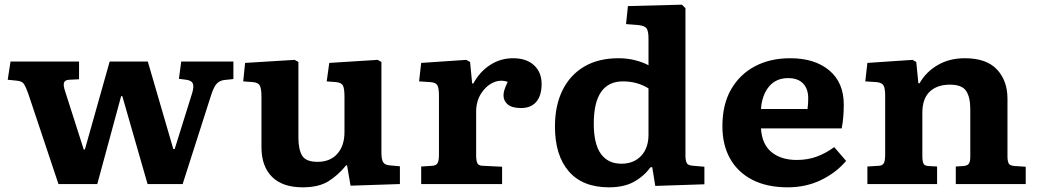

<svg xmlns="http://www.w3.org/2000/svg" viewBox="-20 -787 4435 821"><path d="M230 0 101 -386Q91 -414 83 -427Q75 -440 52 -442L13 -446L25 -524H318V-448L276 -446Q257 -445 253.5 -433Q250 -421 259 -395L338 -148H343L449 -524H612L721 -150H727L802 -390Q810 -417 804.5 -430Q799 -443 776 -446L745 -450L755 -524H978V-449L940 -445Q921 -443 908 -430.5Q895 -418 883 -381L761 0H611L503 -376H498L396 0Z M1274 14Q1188 14 1143 -31Q1098 -76 1098 -158V-374Q1098 -406 1091.5 -420Q1085 -434 1061 -436L1020 -439L1028 -518L1240 -531L1256 -522V-199Q1256 -148 1272 -121.5Q1288 -95 1338 -95Q1392 -95 1422.5 -129.5Q1453 -164 1453 -222V-374Q1453 -408 1446.5 -421Q1440 -434 1416 -436L1377 -439L1388 -518L1595 -531L1611 -522V-135Q1611 -106 1618 -94Q1625 -82 1645 -80L1690 -76V0L1479 7L1464 -80H1460Q1426 -38 1384.5 -12Q1343 14 1274 14Z M1781 0V-75L1828 -78Q1844 -79 1850.5 -88.5Q1857 -98 1857 -127V-376Q1857 -410 1850.5 -422Q1844 -434 1820 -436L1772 -439L1781 -518L1974 -531L1990 -522L1999 -430H2004Q2031 -480 2075.5 -509Q2120 -538 2174 -538Q2231 -538 2263.5 -508Q2296 -478 2296 -428Q2296 -379 2273.5 -352Q2251 -325 2208 -325Q2169 -325 2151 -340.5Q2133 -356 2133 -379Q2133 -389 2136.5 -401.5Q2140 -414 2151 -437Q2119 -448 2088 -433.5Q2057 -419 2036.5 -386Q2016 -353 2016 -309V-125Q2016 -99 2021.5 -88.5Q2027 -78 2046 -78L2127 -74V0Z M2584 14Q2471 14 2412 -54.5Q2353 -123 2353 -246Q2353 -336 2385.5 -401.5Q2418 -467 2478.5 -502.5Q2539 -538 2625 -538Q2662 -538 2695.5 -529.5Q2729 -521 2753 -508V-623Q2753 -652 2745.5 -664.5Q2738 -677 2708 -680L2657 -684L2665 -761L2896 -767L2911 -752V-122Q2911 -101 2916.5 -90Q2922 -79 2946 -78L2992 -74V1L2782 8L2769 -72H2762Q2733 -33 2690.5 -9.5Q2648 14 2584 14ZM2637 -87Q2690 -87 2721.5 -120.5Q2753 -154 2753 -211V-409Q2705 -439 2644 -439Q2519 -439 2519 -258Q2519 -171 2549.5 -129Q2580 -87 2637 -87Z M3348 14Q3259 14 3196.5 -18.5Q3134 -51 3101.5 -109.5Q3069 -168 3069 -247Q3069 -340 3106 -404.5Q3143 -469 3208 -503.5Q3273 -538 3359 -538Q3464 -538 3526 -486Q3588 -434 3588 -340Q3588 -314 3586 -288.5Q3584 -263 3579 -238H3234Q3238 -170 3279 -136.5Q3320 -103 3387 -103Q3434 -103 3473 -117.5Q3512 -132 3547 -158L3598 -99Q3556 -49 3491.5 -17.5Q3427 14 3348 14ZM3234 -321H3433Q3436 -344 3436 -367Q3436 -407 3414 -430Q3392 -453 3350 -453Q3298 -453 3268 -416.5Q3238 -380 3234 -321Z M3689 0V-75L3736 -78Q3752 -78 3758.5 -88Q3765 -98 3765 -126V-379Q3765 -409 3758 -421.5Q3751 -434 3727 -436L3680 -439L3689 -518L3882 -531L3898 -522L3907 -431H3912Q3940 -480 3990 -509Q4040 -538 4106 -538Q4198 -538 4243 -490Q4288 -442 4288 -365V-118Q4288 -99 4293 -88.5Q4298 -78 4321 -77L4366 -74V0H4067V-75L4099 -77Q4115 -78 4122 -86Q4129 -94 4129 -118V-320Q4129 -372 4111 -398.5Q4093 -425 4042 -425Q3987 -425 3955.5 -395Q3924 -365 3924 -305V-121Q3924 -98 3928.5 -88Q3933 -78 3950 -77L3987 -75V0Z"/></svg>

Font: Literata 7pt
Style: Bold
Weight: 700
Designer: Latin by Veronika Burian and Jose Scaglione. Greek by Irene Vlachou. Cyrillic by Vera Evstafieva.
Foundry: TypeTogether
Version: Version 3.002